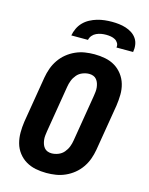

<svg xmlns="http://www.w3.org/2000/svg" viewBox="-139 -1041 878 1134"><g transform="rotate(15 300.0 -473.5)"><path d="M257 8Q223 8 191 1.5Q159 -5 132 -21Q105 -37 85.5 -62.5Q66 -88 57.5 -119Q49 -150 49 -183.5Q49 -217 54 -251L101 -534Q106 -563 116 -591Q126 -619 143.5 -644.5Q161 -670 185 -689.5Q209 -709 237 -721.5Q265 -734 294 -738.5Q323 -743 352 -743Q386 -743 418.5 -736.5Q451 -730 477.5 -714Q504 -698 523.5 -672.5Q543 -647 552 -616Q561 -585 560.5 -551.5Q560 -518 555 -484L508 -201Q503 -172 493 -144Q483 -116 465.5 -90.5Q448 -65 424 -45.5Q400 -26 372 -13.5Q344 -1 315 3.5Q286 8 257 8ZM257 -112Q277 -112 297.5 -120Q318 -128 332 -144.5Q346 -161 353.5 -180.5Q361 -200 364 -220L411 -504Q413 -517 414.5 -530.5Q416 -544 414.5 -557Q413 -570 409 -582Q405 -594 397 -604Q389 -614 377 -618.5Q365 -623 352 -623Q332 -623 311.5 -615Q291 -607 277 -590.5Q263 -574 255.5 -554.5Q248 -535 245 -515L198 -231Q196 -218 194.5 -204.5Q193 -191 194.5 -178Q196 -165 200 -153Q204 -141 212 -131Q220 -121 232 -116.5Q244 -112 257 -112ZM190 -815Q194 -837 204 -858.5Q214 -880 230.5 -897Q247 -914 268.5 -925.5Q290 -937 312.5 -943.5Q335 -950 357.5 -952.5Q380 -955 402 -955Q424 -955 445.5 -952.5Q467 -950 487.5 -943.5Q508 -937 525.5 -925.5Q543 -914 554.5 -897Q566 -880 569 -858.5Q572 -837 568 -815H466Q469 -830 462 -842Q455 -854 443.5 -860.5Q432 -867 417.5 -869.5Q403 -872 388 -872Q373 -872 358.5 -869.5Q344 -867 329.5 -860.5Q315 -854 305 -842Q295 -830 292 -815Z"/></g></svg>

Font: Iosevka Aile Heavy Oblique
Style: Regular
Weight: 900
Italic angle: -9°
Designer: Belleve Invis
Foundry: Belleve Invis
Version: Version 31.1.0; ttfautohint (v1.8.4)